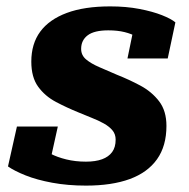

<svg xmlns="http://www.w3.org/2000/svg" viewBox="-20 -570 592 601"><path d="M249 11Q192 11 143.5 2Q95 -7 60 -21Q25 -35 5 -49L33 -174H161L132 -43Q112 -50 104.5 -62.5Q97 -75 97.5 -88Q98 -101 105 -111Q117 -100 138 -89Q159 -78 187.5 -71Q216 -64 249 -64Q279 -64 299.5 -71.5Q320 -79 331 -94Q342 -109 342 -133Q342 -150 332 -162Q322 -174 305 -183.5Q288 -193 267.5 -201Q247 -209 226 -218Q189 -233 155 -251Q121 -269 99.5 -298.5Q78 -328 78 -377Q78 -433 106 -471Q134 -509 189 -529.5Q244 -550 325 -550Q375 -550 416.5 -542Q458 -534 487 -522.5Q516 -511 529 -500L505 -387H379L400 -489Q413 -490 422.5 -480.5Q432 -471 436 -458.5Q440 -446 433 -435Q423 -446 407.5 -455Q392 -464 370 -469.5Q348 -475 319 -475Q275 -475 254.5 -459.5Q234 -444 234 -417Q234 -397 249.5 -384Q265 -371 290.5 -360Q316 -349 346 -336Q384 -321 419.5 -302Q455 -283 478 -253Q501 -223 501 -176Q501 -113 471.5 -71.5Q442 -30 386 -9.5Q330 11 249 11Z"/></svg>

Font: Roboto Serif 20pt
Style: Bold Italic
Weight: 700
Italic angle: -10°
Version: Version 1.007